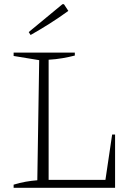

<svg xmlns="http://www.w3.org/2000/svg" viewBox="-20 -896 625 916"><path d="M515 -254H529V0H45V-15Q74 -24 102.5 -29Q131 -34 158 -36L167 -609L45 -629V-645H337V-631Q310 -624 278.5 -618.5Q247 -613 212 -611V-38H483ZM126 -729 117 -743 278 -876H285L306 -844Q262 -812 217 -783.5Q172 -755 126 -729Z"/></svg>

Font: Piazzolla ExtraLight
Style: Regular
Weight: 200
Designer: Juan Pablo del Peral
Foundry: Huerta Tipografica
Version: Version 1.330